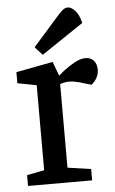

<svg xmlns="http://www.w3.org/2000/svg" viewBox="-52 -757 476 794"><g transform="rotate(-5 185.5 -360.5)"><path d="M32 0V-45L104 -59V-412L25 -427V-473L178 -502L200 -443Q208 -451 227 -465.5Q246 -480 270 -493Q294 -506 314 -506Q335 -506 348 -492.5Q361 -479 361 -454Q361 -436 352.5 -420.5Q344 -405 330 -394L279 -409Q267 -412 258 -413.5Q249 -415 239 -415Q229 -415 218.5 -413Q208 -411 201 -408V-61L298 -47V0ZM140 -535 109 -569 214 -688Q226 -702 237 -711.5Q248 -721 260 -721Q274 -721 290 -704Q306 -687 314 -652Z"/></g></svg>

Font: Faustina Medium
Style: Regular
Weight: 500
Designer: Alfonso Garcia
Foundry: http://www.omnibus-type.com
Version: Version 1.200